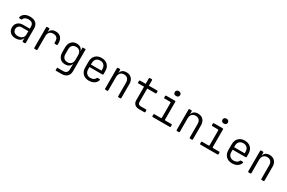

<svg xmlns="http://www.w3.org/2000/svg" viewBox="176 -2387 6247 4181"><g transform="rotate(30 3300.0 -297.0)"><path d="M256 10Q170 10 121 -37.5Q72 -85 72 -161Q72 -211 94.5 -248.5Q117 -286 157 -307.5Q197 -329 249 -329H424V-375Q424 -491 302 -491Q253 -491 221 -473.5Q189 -456 180 -426Q175 -410 161 -410H117Q109 -410 103.5 -415Q98 -420 100 -429Q112 -487 165 -523.5Q218 -560 302 -560Q399 -560 451 -512Q503 -464 503 -377V-18Q503 0 485 0H442Q425 0 425 -18V-103H424Q416 -51 371.5 -20.5Q327 10 256 10ZM276 -58Q344 -58 384 -91.5Q424 -125 424 -183V-266H256Q210 -266 181 -237.5Q152 -209 152 -164Q152 -116 185 -87Q218 -58 276 -58Z M735 0Q717 0 717 -18V-532Q717 -550 735 -550H779Q797 -550 797 -532V-448Q806 -500 844.5 -530Q883 -560 945 -560Q1032 -560 1078 -508.5Q1124 -457 1124 -363V-333Q1124 -315 1106 -315H1063Q1045 -315 1045 -333V-363Q1045 -491 922 -491Q861 -491 829 -455Q797 -419 797 -353V-18Q797 0 779 0Z M1364 180V108H1517Q1567 108 1595 80.5Q1623 53 1623 4V-45L1625 -141H1623Q1613 -93 1574 -66Q1535 -39 1475 -39Q1391 -39 1342 -92.5Q1293 -146 1293 -240V-357Q1293 -450 1342 -505Q1391 -560 1475 -560Q1535 -560 1574 -532Q1613 -504 1623 -455H1624V-550H1702V4Q1702 87 1652.5 133.5Q1603 180 1516 180ZM1498 -105Q1556 -105 1590 -141.5Q1624 -178 1624 -243V-353Q1624 -418 1590.5 -454.5Q1557 -491 1498 -491Q1438 -491 1405 -456Q1372 -421 1372 -360V-236Q1372 -175 1405 -140Q1438 -105 1498 -105Z M2100 10Q2004 10 1947 -47.5Q1890 -105 1890 -205V-345Q1890 -445 1947 -502.5Q2004 -560 2100 -560Q2196 -560 2253 -503.5Q2310 -447 2310 -353V-273Q2310 -255 2293 -255H1967V-197Q1967 -134 2003 -96.5Q2039 -59 2100 -59Q2146 -59 2178.5 -76.5Q2211 -94 2223 -124Q2230 -139 2242 -139H2287Q2306 -139 2304 -122Q2289 -61 2234 -25.5Q2179 10 2100 10ZM1967 -318H2233V-353Q2233 -420 2198 -457Q2163 -494 2100 -494Q2037 -494 2002 -457Q1967 -420 1967 -353Z M2515 0Q2497 0 2497 -18V-532Q2497 -550 2515 -550H2558Q2576 -550 2576 -532V-448Q2585 -501 2623.5 -530.5Q2662 -560 2725 -560Q2807 -560 2856 -508.5Q2905 -457 2905 -369V-18Q2905 0 2887 0H2844Q2826 0 2826 -18V-356Q2826 -422 2793 -457.5Q2760 -493 2703 -493Q2644 -493 2610 -456Q2576 -419 2576 -353V-18Q2576 0 2558 0Z M3355 0Q3288 0 3249 -37.5Q3210 -75 3210 -140V-478H3069Q3051 -478 3051 -496V-532Q3051 -550 3069 -550H3210V-687Q3210 -705 3228 -705H3272Q3290 -705 3290 -687V-550H3498Q3516 -550 3516 -532V-496Q3516 -478 3498 -478H3290V-140Q3290 -108 3307.5 -90Q3325 -72 3355 -72H3493Q3511 -72 3511 -54V-18Q3511 0 3493 0Z M3706 0Q3688 0 3688 -18V-54Q3688 -72 3706 -72H3866Q3884 -72 3884 -90V-460Q3884 -478 3866 -478H3727Q3709 -478 3709 -496V-532Q3709 -550 3727 -550H3946Q3964 -550 3964 -532V-90Q3964 -72 3981 -72H4132Q4150 -72 4150 -54V-18Q4150 0 4132 0ZM3915 -651Q3884 -651 3865.5 -667Q3847 -683 3847 -711Q3847 -740 3865.5 -757Q3884 -774 3915 -774Q3946 -774 3964.5 -757Q3983 -740 3983 -711Q3983 -683 3964.5 -667Q3946 -651 3915 -651Z M4315 0Q4297 0 4297 -18V-532Q4297 -550 4315 -550H4358Q4376 -550 4376 -532V-448Q4385 -501 4423.5 -530.5Q4462 -560 4525 -560Q4607 -560 4656 -508.5Q4705 -457 4705 -369V-18Q4705 0 4687 0H4644Q4626 0 4626 -18V-356Q4626 -422 4593 -457.5Q4560 -493 4503 -493Q4444 -493 4410 -456Q4376 -419 4376 -353V-18Q4376 0 4358 0Z M4906 0Q4888 0 4888 -18V-54Q4888 -72 4906 -72H5066Q5084 -72 5084 -90V-460Q5084 -478 5066 -478H4927Q4909 -478 4909 -496V-532Q4909 -550 4927 -550H5146Q5164 -550 5164 -532V-90Q5164 -72 5181 -72H5332Q5350 -72 5350 -54V-18Q5350 0 5332 0ZM5115 -651Q5084 -651 5065.5 -667Q5047 -683 5047 -711Q5047 -740 5065.5 -757Q5084 -774 5115 -774Q5146 -774 5164.5 -757Q5183 -740 5183 -711Q5183 -683 5164.5 -667Q5146 -651 5115 -651Z M5700 10Q5604 10 5547 -47.5Q5490 -105 5490 -205V-345Q5490 -445 5547 -502.5Q5604 -560 5700 -560Q5796 -560 5853 -503.5Q5910 -447 5910 -353V-273Q5910 -255 5893 -255H5567V-197Q5567 -134 5603 -96.5Q5639 -59 5700 -59Q5746 -59 5778.5 -76.5Q5811 -94 5823 -124Q5830 -139 5842 -139H5887Q5906 -139 5904 -122Q5889 -61 5834 -25.5Q5779 10 5700 10ZM5567 -318H5833V-353Q5833 -420 5798 -457Q5763 -494 5700 -494Q5637 -494 5602 -457Q5567 -420 5567 -353Z M6115 0Q6097 0 6097 -18V-532Q6097 -550 6115 -550H6158Q6176 -550 6176 -532V-448Q6185 -501 6223.5 -530.5Q6262 -560 6325 -560Q6407 -560 6456 -508.5Q6505 -457 6505 -369V-18Q6505 0 6487 0H6444Q6426 0 6426 -18V-356Q6426 -422 6393 -457.5Q6360 -493 6303 -493Q6244 -493 6210 -456Q6176 -419 6176 -353V-18Q6176 0 6158 0Z"/></g></svg>

Font: Pitagon Sans Mono Light
Style: Regular
Weight: 300
Monospace: yes
Designer: Travis Tran
Foundry: Pitagon
Version: Version 1.001; ttfautohint (v1.8.4.7-5d5b);gftools[0.9.26]